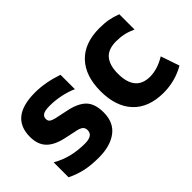

<svg xmlns="http://www.w3.org/2000/svg" viewBox="-78 -908 1254 1254"><g transform="rotate(-45 549.0 -281.0)"><path d="M47 -32V-170Q102 -139 158.5 -125.5Q215 -112 278 -112Q353 -112 353 -162Q353 -182 341 -193Q329 -204 303 -210L214 -229Q133 -246 94 -286Q55 -326 55 -397Q55 -579 283 -579Q377 -579 483 -543V-410Q444 -428 392.5 -439Q341 -450 290 -450Q246 -450 228.5 -439Q211 -428 211 -407Q211 -389 222 -380.5Q233 -372 257 -366L346 -347Q431 -330 470 -290Q509 -250 509 -170Q509 -77 446.5 -30Q384 17 278 17Q209 17 156.5 6Q104 -5 47 -32Z M592 -282Q592 -422 665 -500Q738 -578 875 -579Q924 -579 959.5 -572.5Q995 -566 1034 -551V-410Q997 -427 964 -434Q931 -441 892 -441Q819 -440 786 -399.5Q753 -359 753 -283Q753 -121 888 -120Q957 -120 1031 -165L1075 -36Q984 17 875 17Q738 16 665 -62.5Q592 -141 592 -282Z"/></g></svg>

Font: Biryani ExtraBold
Style: Regular
Weight: 800
Designer: Dan Reynolds and Mathieu Reguer
Foundry: Dan Reynolds and Mathieu Reguer
Version: Version 1.004; ttfautohint (v1.1) -l 5 -r 5 -G 72 -x 0 -D la